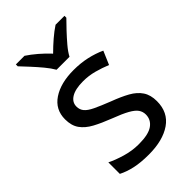

<svg xmlns="http://www.w3.org/2000/svg" viewBox="-232 -850 944 944"><g transform="rotate(-45 239.5 -378.0)"><path d="M434 -148Q434 -70 376 -30Q318 10 220 10Q164 10 123.5 1Q83 -8 52 -24V-104Q84 -88 129.5 -74.5Q175 -61 222 -61Q289 -61 319 -82.5Q349 -104 349 -140Q349 -160 338 -176Q327 -192 298.5 -208Q270 -224 217 -244Q165 -264 128 -284Q91 -304 71 -332Q51 -360 51 -404Q51 -472 106.5 -509Q162 -546 252 -546Q301 -546 343.5 -536.5Q386 -527 423 -510L393 -440Q359 -454 322 -464Q285 -474 246 -474Q192 -474 163.5 -456.5Q135 -439 135 -409Q135 -387 148 -371.5Q161 -356 191.5 -341.5Q222 -327 273 -307Q324 -288 360 -268Q396 -248 415 -219.5Q434 -191 434 -148ZM194 -606Q181 -629 159 -655.5Q137 -682 113 -708Q89 -734 71 -753V-766H131Q157 -749 185 -725Q213 -701 238 -674Q265 -701 293 -725Q321 -749 347 -766H409V-753Q390 -734 365.5 -708Q341 -682 318.5 -655.5Q296 -629 284 -606Z"/></g></svg>

Font: Noto Sans Elymaic
Style: Regular
Weight: 400
Designer: Morgane Pierson
Foundry: Google LLC
Version: Version 1.002; ttfautohint (v1.8.4.7-5d5b)